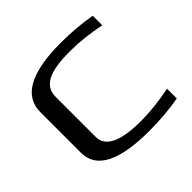

<svg xmlns="http://www.w3.org/2000/svg" viewBox="-162 -839 1029 1029"><g transform="rotate(-45 352.5 -325.0)"><path d="M424 -593C490 -593 564 -585 644 -569V-641C571 -654 497 -660 421 -660C194 -660 80 -598 80 -474V-166C80 -49 194 10 421 10C500 10 576 4 649 -9V-83C569 -67 495 -59 429 -59C274 -59 196 -96 196 -171V-475C196 -574 301 -593 424 -593Z"/></g></svg>

Font: Gamestation Extended
Style: Regular
Weight: 400
Width: 7
Designer: Jonas Hecksher
Foundry: Jonas Hecksher, Playtypeª, e-types AS
Version: Version 1.003